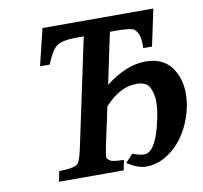

<svg xmlns="http://www.w3.org/2000/svg" viewBox="-75 -743 870 824"><g transform="rotate(-10 359.5 -330.5)"><path d="M444 -596 397 -373Q488 -444 573 -444Q616 -444 647.5 -426Q679 -408 696 -375Q719 -333 719 -279Q719 -249 712 -215Q702 -170 681.5 -130.5Q661 -91 632 -61Q602 -31 568 -15Q534 1 498 1Q462 1 415 -29L448 -64Q478 -52 498 -52Q549 -52 578 -187Q588 -234 588 -268Q588 -298 575 -327Q562 -356 517 -356Q445 -356 378 -283L344 -125Q335 -82 335 -69Q335 -66 335 -65L336 -66Q338 -59 349 -52Q359 -45 408 -44L399 0H117L126 -45Q170 -46 187.5 -51Q205 -56 210 -64Q215 -71 220 -86.5Q225 -102 230 -125L330 -596H300Q232 -596 210 -577Q197 -566 186.5 -547.5Q176 -529 165 -502H123L162 -662H645L611 -502H573Q573 -509 573 -516Q573 -576 542 -590Q534 -592 516.5 -594Q499 -596 474 -596Z"/></g></svg>

Font: New Athena Unicode
Style: Bold Italic
Weight: 700
Designer: J. Rusten 1997; rev. by R. Hancock 2001, 2002, rev. by D. Mastronarde 2002-2021
Foundry: Society for Classical Studies (formerly American Philological Association)
Version: Version 5.008